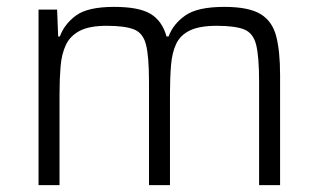

<svg xmlns="http://www.w3.org/2000/svg" viewBox="-20 -538 927 558"><path d="M92 0V-510H146L149 -432H154Q167 -468 201 -493Q235 -518 312 -518Q383 -518 417 -498Q451 -478 464 -432H470Q483 -468 518.5 -493Q554 -518 632 -518Q702 -518 736.5 -497.5Q771 -477 782.5 -433.5Q794 -390 794 -320V0H733V-301Q733 -373 724.5 -407.5Q716 -442 689.5 -452.5Q663 -463 610 -463Q560 -463 532 -449.5Q504 -436 492 -410.5Q480 -385 477 -348Q474 -311 474 -264V0H413V-301Q413 -373 404.5 -407.5Q396 -442 369.5 -452.5Q343 -463 290 -463Q240 -463 212 -448.5Q184 -434 171.5 -407.5Q159 -381 156 -344.5Q153 -308 153 -264V0Z"/></svg>

Font: Saira Light
Style: Regular
Weight: 300
Designer: Hector Gatti with collaboration of the Omnibus-Type team
Foundry: Omnibus-Type
Version: Version 1.100; ttfautohint (v1.8.3)